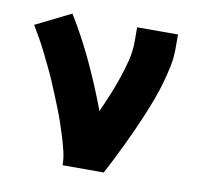

<svg xmlns="http://www.w3.org/2000/svg" viewBox="-64 -599 729 671"><g transform="rotate(10 300.0 -264.0)"><path d="M199 0Q199 -25 193 -49.5Q187 -74 179.5 -98.5Q172 -123 164 -146.5Q156 -170 146.5 -193.5Q137 -217 127.5 -240.5Q118 -264 108 -287Q98 -310 87 -332.5Q76 -355 65 -377.5Q54 -400 41.5 -422Q29 -444 16 -466L141 -528Q187 -453 224.5 -372.5Q262 -292 293 -209Q307 -240 320 -271.5Q333 -303 344 -335Q355 -367 363.5 -400.5Q372 -434 372 -468V-520H517V-468Q517 -437 510.5 -406Q504 -375 495.5 -345Q487 -315 476 -285.5Q465 -256 453 -227Q441 -198 428 -169Q415 -140 401.5 -112Q388 -84 374 -56Q360 -28 345 0Z"/></g></svg>

Font: Iosevka Etoile Heavy
Style: Regular
Weight: 900
Designer: Belleve Invis
Foundry: Belleve Invis
Version: Version 22.1.2; ttfautohint (v1.8.4)